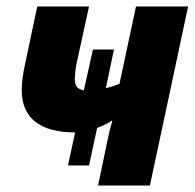

<svg xmlns="http://www.w3.org/2000/svg" viewBox="-20 -573 601 593"><path d="M312 -140 283 0H443L561 -553H400L349 -314C336 -309 322 -304 307 -301L332 -420H267L239 -294C220 -297 211 -307 211 -328C211 -337 213 -358 215 -370L255 -553H95L57 -373C51 -346 47 -318 47 -295C47 -206 107 -164 212 -164L190 -62H255L280 -178C296 -184 312 -191 325 -200H327C321 -180 317 -164 312 -140Z"/></svg>

Font: Noto Sans ExtraCondensed Black
Style: Italic
Weight: 900
Width: 2
Italic angle: -12°
Designer: Monotype Design Team
Foundry: Monotype Imaging Inc.
Version: Version 2.013